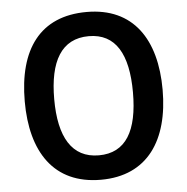

<svg xmlns="http://www.w3.org/2000/svg" viewBox="-52 -776 818 838"><g transform="rotate(-5 356.5 -357.5)"><path d="M659 -358C659 -579 562 -725 358 -725C153 -725 55 -587 55 -359C55 -139 150 10 357 10C562 10 659 -138 659 -358ZM184 -358C184 -524 238 -619 358 -619C476 -619 529 -525 529 -358C529 -190 476 -97 357 -97C239 -97 184 -192 184 -358Z"/></g></svg>

Font: Noto Sans Gujarati UI SemiCondensed SemiBold
Style: Regular
Weight: 600
Width: 4
Designer: Jelle Bosma - Monotype Design Team, Universal Thirst
Foundry: Monotype Imaging Inc.
Version: Version 2.106